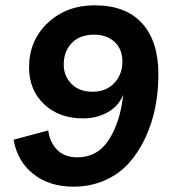

<svg xmlns="http://www.w3.org/2000/svg" viewBox="-20 -690 640 720"><path d="M256 10Q165 10 105 -37.5Q45 -85 31 -166L161 -201Q166 -158 193 -129.5Q220 -101 267 -100Q345 -99 388 -165.5Q431 -232 442 -335Q425 -292 384 -269Q343 -246 292 -246Q201 -246 145 -299.5Q89 -353 89 -437Q89 -538 159 -604Q229 -670 335 -670Q452 -670 513 -602.5Q574 -535 574 -411Q574 -347 562 -286.5Q550 -226 524.5 -172Q499 -118 462.5 -77.5Q426 -37 372.5 -13.5Q319 10 256 10ZM327 -346Q378 -346 408.5 -378.5Q439 -411 439 -459Q439 -506 409.5 -533Q380 -560 333 -560Q280 -560 249.5 -529Q219 -498 219 -448Q219 -405 248 -375.5Q277 -346 327 -346Z"/></svg>

Font: Elaine Sans SemiBold
Style: Italic
Weight: 600
Italic angle: -13°
Designer: Wei Huang
Foundry: Wei Huang
Version: Version 2.001;December 24, 2019;FontCreator 12.0.0.2547 64-b